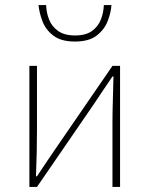

<svg xmlns="http://www.w3.org/2000/svg" viewBox="-20 -738 590 758"><path d="M96 0V-478H126V-224Q126 -184 125 -137Q124 -90 122 -42H126Q141 -65 161 -94.5Q181 -124 196 -146L424 -478H454V0H424V-254Q424 -294 425.5 -341Q427 -388 428 -436H424Q409 -414 389 -384.5Q369 -355 354 -332L126 0ZM276 -574Q221 -574 190.5 -597.5Q160 -621 147.5 -654.5Q135 -688 132 -718H162Q163 -689 173.5 -661.5Q184 -634 209 -616Q234 -598 276 -598Q319 -598 343.5 -616Q368 -634 378.5 -661.5Q389 -689 390 -718H420Q418 -688 405 -654.5Q392 -621 361.5 -597.5Q331 -574 276 -574Z"/></svg>

Font: Source Sans 3
Style: Regular
Weight: 200
Designer: Paul D. Hunt
Foundry: Adobe
Version: Version 3.046;hotconv 1.0.118;makeotfexe 2.5.65603